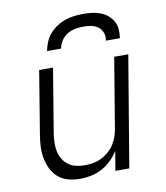

<svg xmlns="http://www.w3.org/2000/svg" viewBox="-84 -810 767 887"><g transform="rotate(-10 300.0 -366.0)"><path d="M221 8Q193 8 166 1Q139 -6 119 -23Q99 -40 87 -64.5Q75 -89 70 -116Q65 -143 66.5 -171Q68 -199 73 -228L121 -520H186L136 -218Q133 -197 132.5 -176Q132 -155 136 -135.5Q140 -116 150.5 -99Q161 -82 176.5 -70.5Q192 -59 212 -54.5Q232 -50 254 -50Q273 -50 292.5 -53.5Q312 -57 330.5 -66Q349 -75 365 -89Q381 -103 392 -120Q403 -137 409.5 -156Q416 -175 419 -195L473 -520H539L452 0H387L402 -91Q388 -68 368 -48.5Q348 -29 323.5 -16Q299 -3 273 2.5Q247 8 221 8ZM172 -600Q176 -621 184.5 -641.5Q193 -662 208 -679Q223 -696 242 -708.5Q261 -721 282 -728Q303 -735 324 -737.5Q345 -740 366 -740Q387 -740 407.5 -737.5Q428 -735 446.5 -728Q465 -721 480 -708.5Q495 -696 504.5 -679Q514 -662 515.5 -641.5Q517 -621 514 -600H448Q452 -619 446 -636.5Q440 -654 426 -664.5Q412 -675 394 -678.5Q376 -682 357 -682Q338 -682 318.5 -678.5Q299 -675 281.5 -664.5Q264 -654 252.5 -636.5Q241 -619 238 -600Z"/></g></svg>

Font: Iosevka SS04 Lt Ex Obl
Style: Regular
Weight: 300
Width: 7
Italic angle: -9°
Monospace: yes
Designer: Belleve Invis
Foundry: Belleve Invis
Version: Version 19.0.0; ttfautohint (v1.8.4)